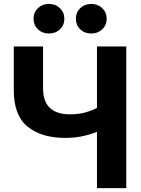

<svg xmlns="http://www.w3.org/2000/svg" viewBox="-20 -966 723 986"><path d="M314.5 -257.8Q193.8 -257.8 122.3 -315.2Q50.8 -372.6 50.8 -501.5V-727.5H201.2V-511.7Q201.2 -378.9 339.8 -378.9Q380.9 -378.9 415.3 -387.9Q449.7 -397 478 -412.1V-727.5H628.4V0H478V-289.1Q439.5 -273.9 400.4 -265.9Q361.3 -257.8 314.5 -257.8ZM231 -793.9Q197.3 -793.9 174.8 -815.4Q152.3 -836.9 152.3 -869.6Q152.3 -902.3 174.8 -924.1Q197.3 -945.8 231 -945.8Q265.1 -945.8 287.8 -924.1Q310.5 -902.3 310.5 -869.6Q310.5 -836.9 287.8 -815.4Q265.1 -793.9 231 -793.9ZM448.7 -793.9Q414.6 -793.9 392.1 -815.4Q369.6 -836.9 369.6 -869.6Q369.6 -902.3 392.1 -924.1Q414.6 -945.8 448.7 -945.8Q482.4 -945.8 505.1 -924.1Q527.8 -902.3 527.8 -869.6Q527.8 -836.9 505.1 -815.4Q482.4 -793.9 448.7 -793.9Z"/></svg>

Font: Inter Display
Style: Bold
Weight: 700
Designer: Rasmus Andersson
Foundry: rsms
Version: Version 4.001;git-9221beed3